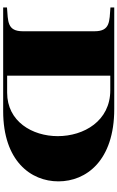

<svg xmlns="http://www.w3.org/2000/svg" viewBox="215 -955 740 1210"><g transform="rotate(90 585.0 -350.0)"><path d="M667 -700H27V-676C113 -669 177 -676 177 -576V-124C177 -24 113 -31 27 -24V0H680C994 0 1123 -174 1123 -348C1123 -524 992 -700 667 -700ZM564 -25H457V-675H549C742 -675 838 -509 838 -344C838 -184 746 -25 564 -25Z"/></g></svg>

Font: Sprat Extended Black
Style: Regular
Weight: 900
Width: 9
Designer: Ethan Nakache
Foundry: Collletttivo
Version: Version 2.000;Glyphs 3.2 (3217)